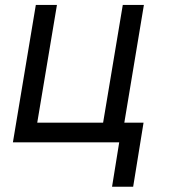

<svg xmlns="http://www.w3.org/2000/svg" viewBox="-20 -565 675 762"><path d="M551.1 -545.5 473.4 -78.1H549.7L508.5 176.1H424.7L453.1 0H31.2L122.2 -545.5H206L127.8 -78.1H389.2L467.3 -545.5Z"/></svg>

Font: Karasuma Gothic
Style: Italic
Weight: 400
Italic angle: -9.39999°
Designer: Rasmus Andersson / Ryoko Nishizuka
Foundry: Genbu
Version: Version 1.00